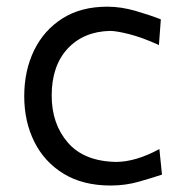

<svg xmlns="http://www.w3.org/2000/svg" viewBox="-20 -554 560 584"><path d="M316.4 10.3Q232.4 10.3 173.8 -25.4Q115.2 -61 84.5 -122.6Q53.7 -184.1 53.7 -261.2Q53.7 -338.9 83.5 -400.4Q113.3 -461.9 169.7 -497.8Q226.1 -533.7 306.6 -533.7Q348.6 -533.7 393.6 -520.5Q438.5 -507.3 469.2 -495.1L463.4 -417Q413.1 -439.9 373.5 -450Q334 -460 314.5 -460Q233.9 -458 185.5 -405.8Q137.2 -353.5 137.2 -263.2Q137.2 -177.2 186.3 -120.4Q235.4 -63.5 332.5 -61.5Q392.6 -61.5 464.8 -100.6L472.7 -22.9Q443.8 -13.2 402.8 -1.5Q361.8 10.3 316.4 10.3Z"/></svg>

Font: Pinar-DS2-FD Regular
Style: Regular
Weight: 400
Designer: Amin Abedi
Version: Version 2.000